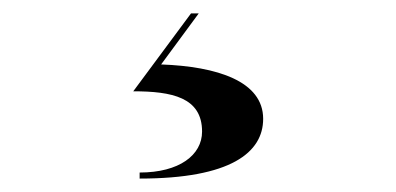

<svg xmlns="http://www.w3.org/2000/svg" viewBox="-20 -22 590 286"><path d="M281 174C281 209 247 235 188 235V244C324 244 372 205 372 155C372 99 303.5 77 220 74L276 -2H264.5L178.5 114C236 114 281 123 281 174Z"/></svg>

Font: Bodoni* 24pt Medium
Style: Regular
Weight: 500
Version: Version 2.3